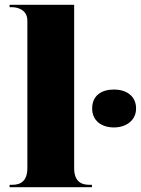

<svg xmlns="http://www.w3.org/2000/svg" viewBox="-20 -780 587 800"><path d="M20 0H363V-10H352C315 -10 289 -27 289 -80V-760H20V-750H31C47 -750 94 -743 94 -694V-80C94 -27 68 -10 31 -10H20ZM455 -249C504 -249 547 -277 547 -328C547 -382 504 -407 455 -407C403 -407 364 -382 364 -328C364 -277 403 -249 455 -249Z"/></svg>

Font: Noto Serif Display Black
Style: Regular
Weight: 900
Designer: Monotype Design Team
Foundry: Monotype Imaging Inc.
Version: Version 2.009